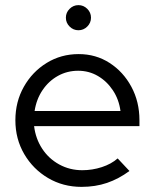

<svg xmlns="http://www.w3.org/2000/svg" viewBox="-20 -720 604 749"><path d="M298 9Q226 9 167.5 -25.5Q109 -60 74.5 -119Q40 -178 40 -251Q40 -323 73 -381.5Q106 -440 162 -474.5Q218 -509 287 -509Q354 -509 407.5 -474.5Q461 -440 492.5 -381.5Q524 -323 524 -251V-228H113Q119 -179 144.5 -140Q170 -101 211 -78.5Q252 -56 301 -56Q340 -56 377 -68Q414 -80 439 -102L485 -53Q443 -22 397.5 -6.5Q352 9 298 9ZM115 -287H450Q444 -332 420.5 -367.5Q397 -403 362 -423.5Q327 -444 285 -444Q242 -444 206 -424Q170 -404 146 -368.5Q122 -333 115 -287ZM286 -602Q266 -602 251.5 -616.5Q237 -631 237 -651Q237 -671 251.5 -685.5Q266 -700 286 -700Q306 -700 320.5 -685.5Q335 -671 335 -651Q335 -631 320.5 -616.5Q306 -602 286 -602Z"/></svg>

Font: Red Hat Display VF
Style: Regular
Weight: 300
Designer: Pentagram, MCKL
Foundry: Pentagram, MCKL
Version: Version 1.023